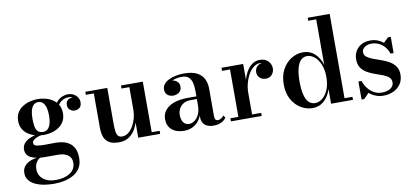

<svg xmlns="http://www.w3.org/2000/svg" viewBox="-85 -1056 3522 1623"><g transform="rotate(-10 1675.5 -245.0)"><path d="M264 260Q217.5 260 175.8 252.5Q134 245 101.2 229Q68.5 213 49.8 188Q31 163 31 128Q31 95.5 46.5 74Q62 52.5 85.5 40Q109 27.5 132.8 22.5Q156.5 17.5 173.5 17.5H193.5Q166.5 30.5 151.5 55.2Q136.5 80 136.5 115Q136.5 147 153.5 173.5Q170.5 200 204 215.5Q237.5 231 286 231Q320 231 350.2 223.8Q380.5 216.5 404 201.8Q427.5 187 440.8 164.2Q454 141.5 454 111Q454 82 439.2 62.8Q424.5 43.5 399 33.8Q373.5 24 341 24Q330.5 24 306.5 24Q282.5 24 258.8 24Q235 24 224 24Q151 24 107 2Q63 -20 63 -69Q63 -99 80.2 -120.2Q97.5 -141.5 126.2 -155.2Q155 -169 190 -175.8Q225 -182.5 260.5 -182.5L259 -167Q244 -167 225 -163Q206 -159 188.5 -151.8Q171 -144.5 159.5 -134.2Q148 -124 148 -112Q148 -89.5 173.5 -84Q199 -78.5 240 -78.5Q257.5 -78.5 274.2 -78.8Q291 -79 307 -79.2Q323 -79.5 337 -79.5Q365 -79.5 395.2 -73.2Q425.5 -67 451.8 -49.8Q478 -32.5 494 -0.8Q510 31 510 82Q510 130.5 489.8 164.8Q469.5 199 434.5 219.8Q399.5 240.5 355.5 250.2Q311.5 260 264 260ZM250 -161.5Q216.5 -161.5 182.5 -170.2Q148.5 -179 119.8 -197.2Q91 -215.5 73.5 -244.8Q56 -274 56 -315.5Q56 -357 73.5 -386.2Q91 -415.5 119.8 -433.8Q148.5 -452 182.5 -460.8Q216.5 -469.5 250 -469.5Q283 -469.5 316.8 -460.8Q350.5 -452 378.5 -433.8Q406.5 -415.5 423.5 -386.2Q440.5 -357 440.5 -315.5Q440.5 -274 423.5 -244.8Q406.5 -215.5 378.5 -197.2Q350.5 -179 316.8 -170.2Q283 -161.5 250 -161.5ZM250 -188Q274 -188 290 -204.2Q306 -220.5 313.8 -249.2Q321.5 -278 321.5 -315.5Q321.5 -355 313.8 -383.5Q306 -412 290 -427.8Q274 -443.5 250 -443.5Q225.5 -443.5 209.8 -427.8Q194 -412 186.2 -383.5Q178.5 -355 178.5 -315.5Q178.5 -278 183 -249.2Q187.5 -220.5 202.8 -204.2Q218 -188 250 -188ZM542.5 -319.5Q520.5 -319.5 502.5 -334.5Q484.5 -349.5 484.5 -377.5Q484.5 -406 502.8 -418.8Q521 -431.5 542.5 -431.5Q563 -431.5 582.5 -418.8Q602 -406 602 -382H576Q576 -404.5 558 -422Q540 -439.5 509.5 -439.5Q492 -439.5 470 -431.5Q448 -423.5 428.8 -401.8Q409.5 -380 399.5 -339L381 -353Q391 -396 412.8 -420.5Q434.5 -445 460.2 -455Q486 -465 507.5 -465Q536.5 -465 558 -452.8Q579.5 -440.5 591.2 -421.5Q603 -402.5 603 -382Q603 -346.5 583.8 -333Q564.5 -319.5 542.5 -319.5Z M866 10Q809 10 778.8 -9.8Q748.5 -29.5 737.5 -63.5Q726.5 -97.5 726.5 -141V-434H658V-460H846.5V-157Q846.5 -115 850.2 -87.8Q854 -60.5 865.5 -47.2Q877 -34 900 -34Q929.5 -34 953.5 -52.8Q977.5 -71.5 995 -101.5Q1012.5 -131.5 1022 -167Q1031.5 -202.5 1031.5 -236L1048.5 -237Q1048.5 -203 1039.5 -160.5Q1030.5 -118 1010 -79.2Q989.5 -40.5 954 -15.2Q918.5 10 866 10ZM1031.5 0V-434H964V-460H1151.5V-26H1219.5V0Z M1676.5 10Q1647.5 10 1625 0.5Q1602.5 -9 1589.2 -28.5Q1576 -48 1576 -79V-304.5Q1576 -340.5 1569.2 -372.2Q1562.5 -404 1542.5 -423.5Q1522.5 -443 1482.5 -443Q1462.5 -443 1439.5 -438.8Q1416.5 -434.5 1396 -425Q1375.5 -415.5 1362.5 -400.2Q1349.5 -385 1349.5 -363H1317.5Q1317.5 -392 1338.2 -409.5Q1359 -427 1386 -427Q1414 -427 1436 -411Q1458 -395 1458 -365Q1458 -331.5 1435.5 -315.2Q1413 -299 1386 -299Q1356 -299 1336.2 -315.8Q1316.5 -332.5 1316.5 -363Q1316.5 -389 1332.5 -408.8Q1348.5 -428.5 1375.5 -441.5Q1402.5 -454.5 1435.8 -461.2Q1469 -468 1503 -468Q1576.5 -468 1618 -445.5Q1659.5 -423 1676.5 -385.8Q1693.5 -348.5 1693.5 -304.5V-68Q1693.5 -51.5 1699.2 -40.5Q1705 -29.5 1723 -29.5Q1734 -29.5 1748.8 -37.8Q1763.5 -46 1771.5 -60.5L1786 -40Q1772.5 -17.5 1744 -3.8Q1715.5 10 1676.5 10ZM1424 10Q1359 10 1320.2 -23.2Q1281.5 -56.5 1281.5 -113.5Q1281.5 -180.5 1339.8 -219.8Q1398 -259 1504.5 -259H1622.5V-236H1523Q1483 -236 1458 -219.5Q1433 -203 1421.5 -178Q1410 -153 1410 -127Q1410 -103 1417.2 -83.2Q1424.5 -63.5 1439.2 -51.8Q1454 -40 1476 -40Q1499.5 -40 1522.2 -55.8Q1545 -71.5 1560.5 -103.2Q1576 -135 1576 -183H1591.5Q1591.5 -125.5 1570.8 -82Q1550 -38.5 1512.5 -14.2Q1475 10 1424 10Z M1998 -210.5Q1998 -257.5 2008 -303.5Q2018 -349.5 2038 -387Q2058 -424.5 2087.5 -447Q2117 -469.5 2156 -469.5Q2188 -469.5 2209.8 -456.5Q2231.5 -443.5 2242.5 -423Q2253.5 -402.5 2253.5 -380Q2253.5 -349 2233.8 -326.5Q2214 -304 2181.5 -304Q2149.5 -304 2129.2 -323.2Q2109 -342.5 2109 -370.5Q2109 -403 2130 -422.2Q2151 -441.5 2181.5 -441.5Q2201.5 -441.5 2217.8 -433Q2234 -424.5 2243.2 -410.5Q2252.5 -396.5 2252.5 -380H2226Q2226 -397.5 2216.5 -411.5Q2207 -425.5 2190.2 -434Q2173.5 -442.5 2153 -442.5Q2126 -442.5 2100.8 -423.8Q2075.5 -405 2056 -372.2Q2036.5 -339.5 2024.8 -298Q2013 -256.5 2013 -210.5ZM2013 -460V-26.5H2091V0H1827V-26.5H1895.5V-433.5H1827V-460Z M2527 9.5Q2474.5 9.5 2427.2 -19Q2380 -47.5 2350.2 -101Q2320.5 -154.5 2320.5 -229.5Q2320.5 -304.5 2350.2 -358.2Q2380 -412 2427.2 -440.8Q2474.5 -469.5 2527 -469.5Q2585 -469.5 2626 -432.8Q2667 -396 2686.5 -334V-724H2618V-750H2806.5V-26H2874.5V0H2686.5V-125Q2667 -63.5 2626 -27Q2585 9.5 2527 9.5ZM2556 -28.5Q2588 -28.5 2618 -52.2Q2648 -76 2667.2 -120.8Q2686.5 -165.5 2686.5 -229.5Q2686.5 -293.5 2667.2 -338.8Q2648 -384 2618 -408Q2588 -432 2556 -432Q2524.5 -432 2502.2 -410.2Q2480 -388.5 2468.2 -343.5Q2456.5 -298.5 2456.5 -229.5Q2456.5 -160.5 2468.2 -115.8Q2480 -71 2502.2 -49.8Q2524.5 -28.5 2556 -28.5Z M2946.5 10V-145H2973.5Q2986 -107 3008.5 -78.5Q3031 -50 3061.2 -34Q3091.5 -18 3127.5 -18Q3155.5 -18 3178.5 -26Q3201.5 -34 3215.5 -49.8Q3229.5 -65.5 3229.5 -88.5Q3229.5 -116 3210 -132.8Q3190.5 -149.5 3159.8 -161Q3129 -172.5 3094.8 -184.2Q3060.5 -196 3029.8 -213.5Q2999 -231 2979.5 -259.2Q2960 -287.5 2960 -333Q2960 -369.5 2976.8 -400.2Q2993.5 -431 3026 -450Q3058.5 -469 3105.5 -469Q3139 -469 3167 -458.2Q3195 -447.5 3216.5 -429.5L3258.5 -469.5H3281.5V-330H3255Q3246 -359 3226.2 -384.2Q3206.5 -409.5 3176.5 -425.2Q3146.5 -441 3106.5 -441Q3086 -441 3068 -433.5Q3050 -426 3039 -412.5Q3028 -399 3028 -380.5Q3028 -356 3048 -340.5Q3068 -325 3100 -313.2Q3132 -301.5 3167.5 -289.2Q3203 -277 3234.8 -259Q3266.5 -241 3286.8 -213Q3307 -185 3307 -141.5Q3307 -92.5 3283 -58.8Q3259 -25 3220.2 -7.5Q3181.5 10 3136 10Q3100.5 10 3069.5 -2Q3038.5 -14 3013.5 -35.5L2969.5 10Z"/></g></svg>

Font: Bodoni Moda 9pt SemiBold
Style: Regular
Weight: 600
Designer: Owen Earl
Foundry: indestructible type
Version: Version 2.005